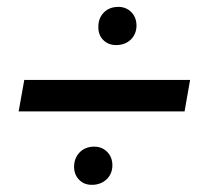

<svg xmlns="http://www.w3.org/2000/svg" viewBox="-20 -611 599 548"><path d="M506.8 -293H33.2L49.3 -382.8H522.5ZM260.7 -534.7Q260.7 -558.6 275.6 -574.5Q290.5 -590.3 314.9 -591.3Q338.4 -592.3 354 -577.1Q369.6 -562 369.6 -537.6Q369.1 -513.7 353.8 -498.5Q338.4 -483.4 314.5 -482.4Q290.5 -481.4 275.4 -496.1Q260.3 -510.7 260.7 -534.7ZM191.4 -135.7Q191.9 -159.7 206.8 -175.5Q221.7 -191.4 246.1 -192.4Q269.5 -193.4 285.2 -178.2Q300.8 -163.1 300.8 -138.7Q300.3 -114.7 284.7 -99.6Q269 -84.5 245.1 -83.5Q221.2 -82.5 206.3 -97.4Q191.4 -112.3 191.4 -135.7Z"/></svg>

Font: TypoPRO Roboto
Style: Italic
Weight: 400
Italic angle: -12°
Designer: Google
Version: Version 2.136; 2016